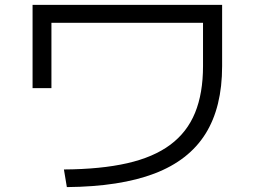

<svg xmlns="http://www.w3.org/2000/svg" viewBox="-20 -737 1040 784"><path d="M241 -45Q392 -46 499.5 -70.5Q607 -95 675.5 -146Q744 -197 776.5 -276.5Q809 -356 809 -467V-644H190V-377H113V-717H887V-467Q887 -299 819 -190.5Q751 -82 611 -28.5Q471 25 253 27Z"/></svg>

Font: M PLUS 1 Thin
Style: Regular
Weight: 400
Version: Version 1.001